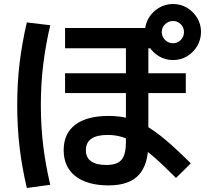

<svg xmlns="http://www.w3.org/2000/svg" viewBox="-20 -875 1040 959"><path d="M523 51Q416 51 357 5Q298 -41 298 -125Q298 -208 356 -252Q414 -296 523 -296Q574 -296 618 -285Q662 -274 708 -247.5Q754 -221 808.5 -175Q863 -129 933 -59L859 14Q796 -50 748 -91.5Q700 -133 661.5 -157Q623 -181 589 -191Q555 -201 518 -201Q409 -201 409 -125Q409 -51 512 -51Q565 -51 587 -77Q609 -103 609 -166V-634H305V-735H768V-634H721V-160Q721 -53 673 -1Q625 51 523 51ZM305 -410V-509H908V-410ZM844 -575Q806 -575 774 -594Q742 -613 723 -645Q704 -677 704 -716Q704 -754 723 -785.5Q742 -817 774 -836Q806 -855 844 -855Q883 -855 914.5 -836Q946 -817 965 -785.5Q984 -754 984 -716Q984 -677 965 -645Q946 -613 914.5 -594Q883 -575 844 -575ZM844 -659Q867 -659 883 -675.5Q899 -692 899 -715Q899 -738 883 -754Q867 -770 844 -770Q821 -770 804.5 -754Q788 -738 788 -715Q788 -692 804.5 -675.5Q821 -659 844 -659ZM114 64Q90 -38 78 -138Q66 -238 66 -350Q66 -461 78 -560.5Q90 -660 114 -763L231 -749Q208 -651 196 -553.5Q184 -456 184 -350Q184 -244 196 -146Q208 -48 231 48Z"/></svg>

Font: M PLUS 1 Code SemiBold
Style: Regular
Weight: 600
Designer: Coji Morishita
Foundry: UNDERFOREST DESIGN
Version: Version 1.005